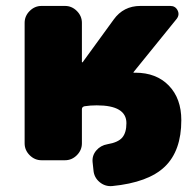

<svg xmlns="http://www.w3.org/2000/svg" viewBox="-20 -540 659 647"><path d="M436 -295Q507 -295 549 -251.5Q591 -208 591 -135Q591 -32 535.5 21.5Q480 75 358 87Q334 89 315.5 73.5Q297 58 295 34L292 6Q290 -16 304.5 -33Q319 -50 342 -54Q378 -60 392 -76.5Q406 -93 406 -125Q406 -185 306 -185Q284 -185 265 -182Q256 -180 256 -172V-57Q256 -34 239 -17Q222 0 199 0H120Q97 0 80 -17Q63 -34 63 -57V-463Q63 -486 80 -503Q97 -520 120 -520H199Q222 -520 239 -503Q256 -486 256 -463V-331Q256 -330 257 -330Q259 -330 259 -331L363 -474Q396 -520 453 -520H554Q571 -520 578.5 -505Q586 -490 575 -476L430 -297V-295H432Z"/></svg>

Font: Rounded Mplus 1c Black
Style: Regular
Weight: 900
Version: Version 1.059.20150529